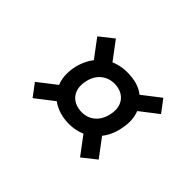

<svg xmlns="http://www.w3.org/2000/svg" viewBox="-99 -704 758 758"><g transform="rotate(45 280.0 -325.0)"><path d="M265 -172Q242 -174 221.5 -181.5Q201 -189 185 -201L109 -142L70 -194L146 -253Q138 -272 136.5 -293.5Q135 -315 139 -339Q148 -385 174 -419L117 -495L175 -541L232 -465Q272 -482 319 -478Q367 -475 398 -450L473 -508L512 -456L437 -398Q452 -361 443 -313Q439 -289 430 -268Q421 -247 408 -231L465 -155L407 -109L350 -185Q332 -177 310.5 -173.5Q289 -170 265 -172ZM372 -319Q379 -357 361 -382Q343 -407 307 -411Q269 -414 243 -393Q217 -372 210 -333Q203 -294 221 -269Q239 -244 277 -240Q314 -237 339.5 -258.5Q365 -280 372 -319Z"/></g></svg>

Font: Fixel Italic Variable Display Thin
Style: Italic
Weight: 100
Italic angle: -10°
Designer: AlfaBravo + MacPaw
Foundry: Kyrylo Tkachov, Marchela Mozhyna, Serhii Makarenko, Maria Weinstein, Zakhar Kryvoshyya
Version: Version 1.210;Glyphs 3.2 (3217)